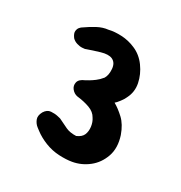

<svg xmlns="http://www.w3.org/2000/svg" viewBox="-69 -702 394 419"><g transform="rotate(20 128.0 -493.0)"><path d="M140 -344Q126 -344 108.5 -348Q91 -352 75.5 -361.5Q60 -371 49 -383Q49 -383 43.5 -389Q38 -395 36 -404Q34 -413 42 -423Q50 -432 59.5 -431Q69 -430 76 -427Q83 -424 83 -424Q95 -415 104.5 -408.5Q114 -402 129 -400Q142 -403 147 -411Q152 -419 152.5 -430Q153 -441 149 -450Q145 -462 132 -469.5Q119 -477 102 -482Q94 -485 89.5 -493Q85 -501 88.5 -509.5Q92 -518 106 -521Q109 -522 114.5 -524Q120 -526 128 -530Q136 -534 144 -541Q151 -549 152.5 -564Q154 -579 144 -586Q135 -592 117 -590Q99 -588 82 -585Q82 -585 76 -585.5Q70 -586 63 -589.5Q56 -593 52 -599Q47 -609 49 -615Q51 -621 54.5 -623.5Q58 -626 58 -626Q75 -634 89 -638.5Q103 -643 116 -642Q130 -643 147.5 -639Q165 -635 180 -625Q197 -614 206.5 -594.5Q216 -575 216.5 -554.5Q217 -534 205 -518Q202 -513 194.5 -506Q187 -499 183 -497Q194 -488 205 -473.5Q216 -459 220 -435Q224 -406 212.5 -385.5Q201 -365 181.5 -354.5Q162 -344 140 -344Z"/></g></svg>

Font: Sour Gummy Black
Style: Bold
Weight: 700
Version: Version 1.000